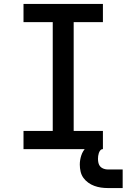

<svg xmlns="http://www.w3.org/2000/svg" viewBox="-20 -755 641 972"><path d="M99 0V-92H247V-643H99V-735H501V-643H353V-92H501V0ZM601 197H526Q508 197 491 194.5Q474 192 457.5 186Q441 180 426.5 169.5Q412 159 402 145Q392 131 388 113.5Q384 96 384 78Q384 55 391.5 32Q399 9 415.5 -7.5Q432 -24 455 -30.5Q478 -37 501 -37V0Q493 0 488 6Q483 12 480.5 19.5Q478 27 477 34.5Q476 42 476 49Q476 60 478.5 70.5Q481 81 488 88.5Q495 96 505.5 99.5Q516 103 526 103H601Z"/></svg>

Font: Iosevka Custom SmBdEx
Style: Regular
Weight: 600
Width: 7
Monospace: yes
Designer: Belleve Invis
Foundry: Belleve Invis
Version: Version 11.2.4; ttfautohint (v1.8.4)